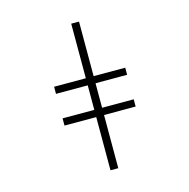

<svg xmlns="http://www.w3.org/2000/svg" viewBox="-140 -946 1281 1301"><g transform="rotate(-15 500.0 -296.0)"><path d="M252 -154.3V-205.1H474.6V-377H252V-426.8H474.6V-809.6H529.3V-426.8H751V-377H529.3V-205.1H751V-154.3H529.3V218.8H474.6V-154.3Z"/></g></svg>

Font: Gen Shin Gothic Monospace Light
Style: Regular
Weight: 300
Designer: [Source Han Sans]
Ryoko NISHIZUKA  (kana & ideographs); Paul D. Hunt (Latin, Greek & Cyrillic); Wenlong ZHANG  (bopomofo
Version: Version 1.002.20150607